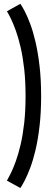

<svg xmlns="http://www.w3.org/2000/svg" viewBox="-20 -774 252 992"><path d="M85.3 197.4Q94.3 184.5 107.6 158.7Q121 132.9 135.8 94Q150.6 55.1 163.3 2Q176 -51.2 184.2 -121.2Q192.5 -191.1 192.5 -277.4Q192.5 -364.5 184.2 -434.3Q176 -504.1 163.3 -558.2Q150.6 -612.3 135.8 -651.5Q121 -690.7 107.6 -716.1Q94.3 -741.5 85.3 -754.4L15.8 -715.8Q24 -702.4 36.4 -677.3Q48.7 -652.2 61.9 -615.4Q75.1 -578.6 86.6 -529.3Q98 -479.9 105.1 -417.1Q112.1 -354.3 112.1 -277.4Q112.1 -201 105.1 -138.7Q98 -76.3 86.6 -27.3Q75.1 21.7 61.9 58.4Q48.7 95.1 36.4 120.1Q24 145.2 15.8 159.3Z"/></svg>

Font: Anybody Thin Condensed
Style: Regular
Weight: 100
Width: 3
Version: Version 1.113;gftools[0.9.25]